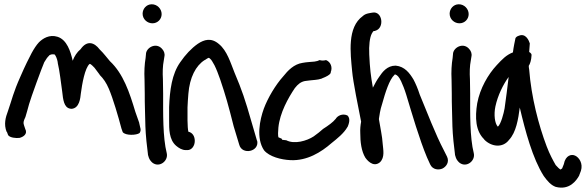

<svg xmlns="http://www.w3.org/2000/svg" viewBox="-20 -729 2746 898"><path d="M250 -435C259 -398 265 -342 271 -300C275 -263 279 -227 307 -221C309 -221 312 -220 314 -220C352 -222 356 -272 358 -291C364 -337 377 -411 399 -430C401 -431 406 -429 422 -412L446 -380V-379C464 -361 477 -342 489 -314C509 -267 533 -185 548 -128L554 -111C567 -94 619 -96 633 -107C638 -115 639 -123 636 -132L631 -154V-155C627 -165 621 -182 613 -206C586 -296 557 -384 494 -443C479 -460 466 -479 446 -498C421 -531 387 -542 357 -499C340 -485 328 -466 320 -445C310 -489 293 -543 249 -557C211 -569 180 -549 162 -531C150 -518 139 -501 128 -481C116 -458 98 -423 76 -372C41 -294 37 -266 17 -209C6 -180 -3 -148 11 -112L12 -113L18 -97C26 -85 54 -82 71 -84C88 -88 111 -102 98 -126L93 -141C88 -155 89 -160 98 -180L99 -181V-182C104 -199 110 -219 116 -242C124 -271 177 -416 187 -438C195 -452 203 -463 209 -468L210 -470C215 -473 218 -474 223 -475H229C230 -475 233 -474 236 -474C242 -466 247 -454 250 -438Z M693 -620C717 -620 736 -639 736 -663C736 -688 715 -709 690 -709C664 -709 647 -687 647 -665C647 -639 669 -620 693 -620ZM657 -291C657 -268 657 -243 658 -217L660 -138C661 -100 668 -35 672 -7V-5C674 0 674 1 676 8C679 18 688 28 693 32C725 57 768 24 760 -12C741 -87 743 -199 743 -291C743 -315 742 -337 742 -357V-358C740 -390 741 -421 746 -446L749 -465C752 -479 746 -491 740 -498C714 -532 668 -510 663 -480V-479L661 -458C656 -429 654 -394 656 -356C656 -336 657 -314 657 -291Z M804 -47C816 -37 831 -27 849 -27H857C876 -27 891 -46 891 -70C891 -92 880 -109 861 -113C859 -121 857 -143 857 -165V-227C858 -247 859 -268 861 -290C867 -367 896 -422 937 -448H938C956 -460 956 -461 963 -454C968 -450 974 -441 983 -424C992 -406 1001 -383 1010 -357C1036 -280 1048 -237 1073 -138L1099 -52C1112 -3 1193 -19 1183 -70L1182 -71L1156 -160C1127 -262 1111 -309 1077 -389C1058 -436 1042 -492 1004 -523C968 -554 935 -544 905 -524C875 -503 847 -473 823 -438C784 -383 774 -308 771 -228V-165C771 -127 770 -76 804 -47Z M1282 -87C1280 -97 1280 -112 1282 -132C1289 -202 1328 -271 1359 -317C1374 -336 1387 -346 1406 -350C1413 -351 1423 -352 1430 -353C1444 -355 1466 -355 1483 -361H1484L1485 -362C1535 -381 1526 -392 1527 -392C1536 -414 1527 -439 1505 -448C1493 -445 1485 -445 1475 -448C1465 -444 1465 -443 1451 -441C1433 -439 1416 -439 1395 -435C1355 -429 1327 -400 1304 -371C1269 -332 1233 -272 1214 -221C1195 -169 1177 -82 1215 -26C1240 4 1295 18 1338 20C1416 24 1482 -17 1531 -60C1556 -80 1589 -106 1605 -135L1606 -136C1611 -148 1621 -174 1605 -189C1581 -200 1558 -187 1550 -173C1537 -157 1516 -142 1491 -126C1479 -115 1464 -103 1447 -91C1415 -70 1357 -53 1319 -73C1298 -75 1299 -74 1298 -80Z M1830 -422C1791 -422 1769 -393 1753 -369C1743 -355 1733 -337 1724 -319C1714 -375 1710 -409 1707 -474C1705 -516 1709 -553 1719 -572C1725 -583 1725 -582 1729 -584H1733L1735 -585C1780 -597 1769 -679 1722 -670C1713 -668 1690 -667 1677 -654C1603 -601 1619 -481 1627 -396C1631 -348 1656 -225 1669 -160C1666 -144 1664 -125 1665 -107C1665 -65 1670 -22 1689 9C1692 13 1723 58 1757 30C1781 7 1772 -30 1770 -55C1768 -92 1758 -134 1752 -173C1752 -173 1753 -173 1753 -178L1757 -203C1759 -216 1763 -229 1767 -242C1782 -296 1801 -357 1825 -379C1826 -380 1826 -381 1828 -381C1838 -378 1846 -370 1856 -349C1863 -334 1872 -312 1880 -286C1907 -197 1941 -79 1977 7L1992 40C2004 66 2033 67 2050 59C2066 51 2083 30 2071 4L2056 -26C2017 -100 1977 -205 1943 -287C1934 -315 1924 -338 1914 -357C1896 -387 1873 -418 1831 -422Z M2129 -620C2153 -620 2172 -639 2172 -663C2172 -688 2151 -709 2126 -709C2100 -709 2083 -687 2083 -665C2083 -639 2105 -620 2129 -620ZM2093 -291C2093 -268 2093 -243 2094 -217L2096 -138C2097 -100 2104 -35 2108 -7V-5C2110 0 2110 1 2112 8C2115 18 2124 28 2129 32C2161 57 2204 24 2196 -12C2177 -87 2179 -199 2179 -291C2179 -315 2178 -337 2178 -357V-358C2176 -390 2177 -421 2182 -446L2185 -465C2188 -479 2182 -491 2176 -498C2150 -532 2104 -510 2099 -480V-479L2097 -458C2092 -429 2090 -394 2092 -356C2092 -336 2093 -314 2093 -291Z M2245 -75H2246C2278 -43 2331 -35 2361 -75C2394 -110 2404 -172 2411 -226C2437 -115 2471 12 2523 94C2541 119 2557 137 2579 145C2644 162 2676 115 2689 92V91L2697 70C2708 35 2688 7 2670 -1C2654 -9 2625 -4 2617 39L2609 59C2606 61 2604 62 2601 64C2596 61 2590 55 2579 43C2567 22 2551 -7 2537 -44C2499 -144 2465 -275 2455 -404C2454 -410 2453 -415 2453 -421C2459 -430 2465 -447 2466 -470C2467 -474 2465 -480 2455 -486C2456 -499 2457 -513 2458 -526C2454 -539 2439 -575 2407 -562C2397 -559 2394 -555 2391 -551C2388 -536 2382 -510 2379 -484C2348 -472 2329 -452 2303 -424C2263 -381 2225 -316 2212 -246C2201 -179 2204 -116 2245 -77ZM2297 -231C2308 -283 2334 -335 2359 -369C2353 -321 2347 -268 2340 -222C2336 -199 2323 -149 2309 -137H2308C2294 -152 2289 -193 2297 -231Z"/></svg>

Font: Stray Cat
Style: BlkCn
Weight: 900
Version: Version 1.0